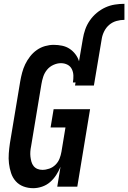

<svg xmlns="http://www.w3.org/2000/svg" viewBox="-20 -978 672 1006"><path d="M414 -774Q418 -799 426.5 -823.5Q435 -848 450.5 -870.5Q466 -893 487 -910.5Q508 -928 532 -939Q556 -950 581.5 -954Q607 -958 632 -958V-874Q611 -874 590 -868Q569 -862 552.5 -848Q536 -834 526 -814Q516 -794 513 -774ZM154 8Q127 8 103 -1Q79 -10 62.5 -28.5Q46 -47 38 -71.5Q30 -96 27 -121.5Q24 -147 26 -174Q28 -201 32 -228L86 -552Q90 -575 96 -597.5Q102 -620 112 -641Q122 -662 137.5 -682Q153 -702 173 -716Q193 -730 216 -736.5Q239 -743 261 -743Q284 -743 305.5 -738.5Q327 -734 344.5 -722.5Q362 -711 375 -694Q388 -677 394 -657L414 -774H513L472 -530H373L376 -546H362Q365 -564 364.5 -582Q364 -600 356.5 -615.5Q349 -631 333.5 -639Q318 -647 299 -647Q280 -647 260 -638Q240 -629 226.5 -612.5Q213 -596 206.5 -576Q200 -556 197 -537L143 -212Q140 -198 139 -184Q138 -170 139.5 -157Q141 -144 144.5 -131Q148 -118 156 -108Q164 -98 176 -93Q188 -88 202 -88Q220 -88 238.5 -94.5Q257 -101 271 -115Q285 -129 292 -147Q299 -165 302 -183L323 -310H245L261 -406H452L385 0H280L297 -104Q288 -82 274.5 -61Q261 -40 242.5 -24Q224 -8 200.5 0Q177 8 154 8Z"/></svg>

Font: Iosevka Oblique
Style: Bold
Weight: 700
Italic angle: -9°
Monospace: yes
Designer: Belleve Invis
Foundry: Belleve Invis
Version: Version 32.5.0; ttfautohint (v1.8.4)